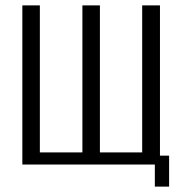

<svg xmlns="http://www.w3.org/2000/svg" viewBox="-20 -611 700 713"><path d="M555 82V0H63V-591H128V-45H286V-591H351V-45H508V-591H574V-33H608V82Z"/></svg>

Font: Alumni Sans
Style: Regular
Weight: 400
Designer: Robert E. Leuschke
Foundry: Robert E. Leuschke
Version: Version 1.018